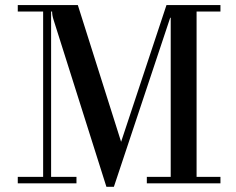

<svg xmlns="http://www.w3.org/2000/svg" viewBox="-20 -720 926 754"><path d="M49.8 0V-25.4H149.4V-674.8H49.8V-700.2H285.6L455.6 -163.1L633.8 -700.2H845.7V-674.8H752V-25.4H845.7V0H556.6V-25.4H650.4V-650.4H648.4L427.2 13.7H397.9L190.4 -642.1Q184.6 -659.7 184.6 -674.8H180.7V-25.4H280.3V0Z"/></svg>

Font: Theano Didot
Style: Regular
Weight: 400
Designer: Alexey Kryukov
Version: Version 2.0